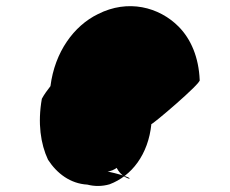

<svg xmlns="http://www.w3.org/2000/svg" viewBox="-20 -764 747 624"><path d="M472 -361C471 -355 636 -495 629 -504C626 -577 601 -637 560 -678C497 -741 396 -768 298 -718C220 -680 158 -595 144 -484C134 -471 124 -458 116 -443C102 -364 112 -296 136 -245C165 -200 209 -167 264 -164C287 -158 312 -158 336 -165C408 -192 462 -262 472 -361ZM304 -207C366 -196 399 -252 410 -324C415 -312 427 -304 445 -304C461 -381 450 -445 397 -445C345 -445 321 -380 321 -303C329 -300 337 -300 343 -300C343 -241 360 -195 400 -183C414 -188 291 -219 304 -207Z"/></svg>

Font: Ugly Stick
Style: It
Weight: 400
Designer: Stig
Foundry: Cannot Into Space Fonts
Version: Version 0.99